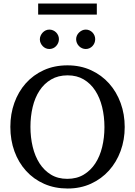

<svg xmlns="http://www.w3.org/2000/svg" viewBox="-20 -1060 771 1096"><path d="M576.2 -334Q576.2 -395 563 -449Q549.8 -502.9 523.4 -543.2Q497.1 -583.5 457.8 -606.7Q418.5 -629.9 366.2 -629.9Q312 -629.9 272 -606.4Q231.9 -583 205.6 -542.7Q179.2 -502.4 166.5 -449Q153.8 -395.5 153.8 -335.9Q153.8 -275.9 166.7 -221.9Q179.7 -168 205.8 -127.4Q231.9 -86.9 271.2 -63Q310.5 -39.1 363.8 -39.1Q418 -39.1 457.8 -63Q497.6 -86.9 523.9 -127.2Q550.3 -167.5 563.2 -220.9Q576.2 -274.4 576.2 -334ZM691.9 -335Q691.9 -262.2 668.5 -198.2Q645 -134.3 602.3 -86.7Q559.6 -39.1 499.5 -11.5Q439.5 16.1 366.2 16.1Q292.5 16.1 232.2 -10.5Q171.9 -37.1 128.9 -84.5Q85.9 -131.8 62.5 -196Q39.1 -260.3 39.1 -335.9Q39.1 -409.2 62 -473.1Q85 -537.1 127.4 -584.7Q169.9 -632.3 230.2 -659.7Q290.5 -687 365.2 -687Q439.5 -687 499.8 -659.2Q560.1 -631.3 602.8 -583.5Q645.5 -535.6 668.7 -471.7Q691.9 -407.7 691.9 -335ZM316.4 -836.4Q316.4 -825.2 312 -814.9Q307.6 -804.7 300.3 -796.9Q293 -789.1 283 -784.7Q272.9 -780.3 261.7 -780.3Q250.5 -780.3 240.7 -784.7Q231 -789.1 223.6 -796.9Q216.3 -804.7 211.9 -814.5Q207.5 -824.2 207.5 -835.4Q207.5 -846.2 211.9 -856.2Q216.3 -866.2 223.6 -874Q231 -881.8 240.7 -886.5Q250.5 -891.1 261.7 -891.1Q272.9 -891.1 283 -886.7Q293 -882.3 300.3 -875Q307.6 -867.7 312 -857.7Q316.4 -847.7 316.4 -836.4ZM523.4 -836.4Q523.4 -825.2 519.3 -814.9Q515.1 -804.7 507.8 -796.9Q500.5 -789.1 490.7 -784.7Q481 -780.3 469.7 -780.3Q458.5 -780.3 448.5 -784.7Q438.5 -789.1 430.9 -796.9Q423.3 -804.7 418.9 -814.9Q414.6 -825.2 414.6 -836.4Q414.6 -846.7 418.9 -856.7Q423.3 -866.7 431.2 -874.3Q439 -881.8 448.7 -886.5Q458.5 -891.1 469.7 -891.1Q481 -891.1 490.7 -886.7Q500.5 -882.3 507.8 -874.8Q515.1 -867.2 519.3 -857.2Q523.4 -847.2 523.4 -836.4ZM197.8 -976.6V-1040H532.7V-976.6Z"/></svg>

Font: Charis SIL APac
Style: Regular
Weight: 400
Foundry: SIL International
Version: Version 5.000